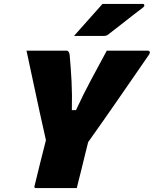

<svg xmlns="http://www.w3.org/2000/svg" viewBox="-20 -958 783 978"><path d="M371 0H164Q152 0 156 -11Q170 -69 184.5 -127.5Q199 -186 214 -244Q200 -305 183 -383Q166 -461 148.5 -543.5Q131 -626 115 -700H319Q332 -700 335 -677Q341 -609 344.5 -543.5Q348 -478 346 -397H367Q405 -479 444 -551.5Q483 -624 524 -700H732Q740 -700 742.5 -694.5Q745 -689 740 -681Q664 -571 586 -458Q508 -345 429 -234Q421 -201 412.5 -167.5Q404 -134 396 -100Q390 -75 383.5 -50Q377 -25 371 0ZM502 -938H708Q714 -938 715 -932Q716 -926 710 -921Q677 -896 651.5 -876Q626 -856 598.5 -834.5Q571 -813 531 -782Q523 -775 508 -775H357Q394 -817 429 -856Q464 -895 502 -938Z"/></svg>

Font: Recursive Sn Lnr St Blk
Style: Italic
Weight: 900
Italic angle: -15°
Version: Version 1.079;hotconv 1.0.112;makeotfexe 2.5.65598; ttfautoh